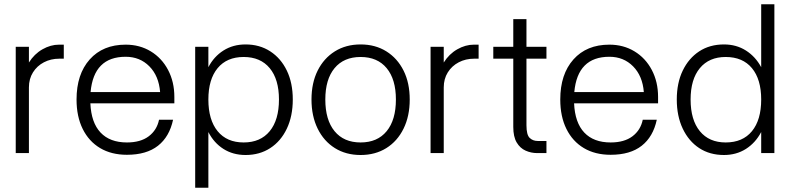

<svg xmlns="http://www.w3.org/2000/svg" viewBox="-20 -720 3716 903"><path d="M54 -500H116V-426Q141 -466 179.5 -488Q218 -510 258 -510H280V-444H259Q219 -444 186.5 -427Q154 -410 135 -379.5Q116 -349 116 -309V0H54Z M340 -252Q340 -371 402 -440.5Q464 -510 571 -510Q637 -510 689 -478.5Q741 -447 770.5 -391Q800 -335 800 -264V-234H405Q409 -143 453 -96.5Q497 -50 577 -50Q641 -50 679.5 -79Q718 -108 728 -157H794Q777 -77 723 -34.5Q669 8 577 8Q504 8 451 -23.5Q398 -55 369 -113.5Q340 -172 340 -252ZM571 -453Q421 -453 406 -287H733Q727 -363 682.5 -408Q638 -453 571 -453Z M898 -500H960V-404Q986 -454 1031 -482.5Q1076 -511 1135 -511Q1201 -511 1251 -478.5Q1301 -446 1329 -388Q1357 -330 1357 -252Q1357 -174 1329 -115Q1301 -56 1251 -23.5Q1201 9 1135 9Q1076 9 1031 -19.5Q986 -48 960 -99V163H898ZM1292 -252Q1292 -347 1248.5 -399.5Q1205 -452 1126 -452Q1047 -452 1003.5 -399.5Q960 -347 960 -252Q960 -156 1003.5 -103Q1047 -50 1126 -50Q1205 -50 1248.5 -103Q1292 -156 1292 -252Z M1445 -252Q1445 -330 1474 -388Q1503 -446 1555 -478.5Q1607 -511 1676 -511Q1745 -511 1797 -478.5Q1849 -446 1878 -388Q1907 -330 1907 -252Q1907 -174 1878 -115Q1849 -56 1797 -23.5Q1745 9 1676 9Q1607 9 1555 -23.5Q1503 -56 1474 -115Q1445 -174 1445 -252ZM1842 -252Q1842 -347 1798.5 -399.5Q1755 -452 1676 -452Q1597 -452 1553.5 -399.5Q1510 -347 1510 -252Q1510 -156 1553.5 -103Q1597 -50 1676 -50Q1755 -50 1798.5 -103Q1842 -156 1842 -252Z M2005 -500H2067V-426Q2092 -466 2130.5 -488Q2169 -510 2209 -510H2231V-444H2210Q2170 -444 2137.5 -427Q2105 -410 2086 -379.5Q2067 -349 2067 -309V0H2005Z M2550 -57V0H2506Q2478 0 2452 -11.5Q2426 -23 2410 -50Q2394 -77 2394 -123V-444H2300V-500H2394V-630H2456V-500H2550V-444H2456V-131Q2456 -86 2471 -71.5Q2486 -57 2509 -57Z M2615 -252Q2615 -371 2677 -440.5Q2739 -510 2846 -510Q2912 -510 2964 -478.5Q3016 -447 3045.5 -391Q3075 -335 3075 -264V-234H2680Q2684 -143 2728 -96.5Q2772 -50 2852 -50Q2916 -50 2954.5 -79Q2993 -108 3003 -157H3069Q3052 -77 2998 -34.5Q2944 8 2852 8Q2779 8 2726 -23.5Q2673 -55 2644 -113.5Q2615 -172 2615 -252ZM2846 -453Q2696 -453 2681 -287H3008Q3002 -363 2957.5 -408Q2913 -453 2846 -453Z M3622 -700V0H3560V-99Q3533 -48 3488 -19.5Q3443 9 3385 9Q3318 9 3268.5 -23.5Q3219 -56 3191 -115Q3163 -174 3163 -252Q3163 -330 3191 -388Q3219 -446 3268.5 -478.5Q3318 -511 3385 -511Q3443 -511 3488 -482.5Q3533 -454 3560 -404V-700ZM3228 -252Q3228 -156 3271.5 -103Q3315 -50 3393 -50Q3473 -50 3516.5 -103Q3560 -156 3560 -252Q3560 -347 3516.5 -399.5Q3473 -452 3393 -452Q3315 -452 3271.5 -399.5Q3228 -347 3228 -252Z"/></svg>

Font: Overused Grotesk Book
Style: Regular
Weight: 350
Version: Version 0.003